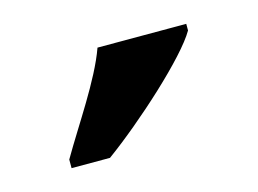

<svg xmlns="http://www.w3.org/2000/svg" viewBox="-40 -826 376 280"><g transform="rotate(-15 148.0 -686.0)"><path d="M40 -619V-606H98C153 -646 236 -721 256 -756V-766H122C106 -721 66 -664 40 -619Z"/></g></svg>

Font: Noto Serif Lao ExtraCondensed
Style: Bold
Weight: 700
Width: 2
Designer: Monotype Design Team
Foundry: Monotype Imaging Inc.
Version: Version 2.003